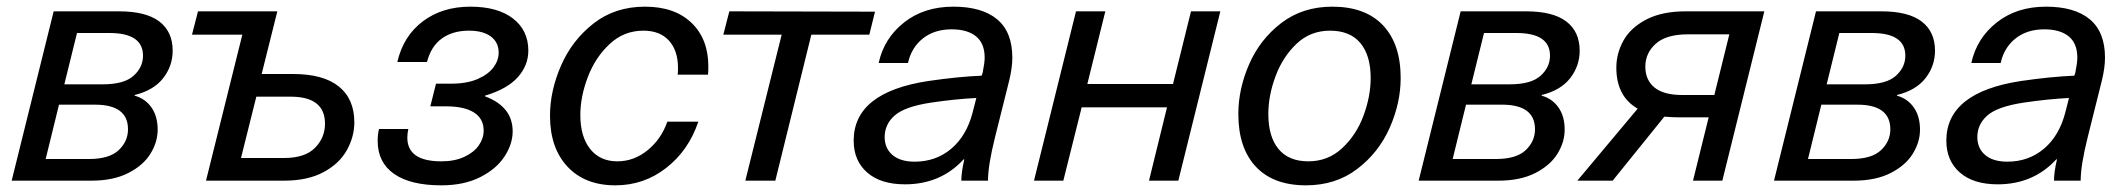

<svg xmlns="http://www.w3.org/2000/svg" viewBox="-20 -542 6385 576"><path d="M498 -390Q498 -344 469.5 -307.5Q441 -271 384 -257V-255Q416 -246 434.5 -219.5Q453 -193 453 -153Q453 -116 431.5 -81Q410 -46 365 -23Q320 0 254 0H15L141 -508H337Q418 -508 458 -477.5Q498 -447 498 -390ZM173 -289H288Q352 -289 380.5 -314.5Q409 -340 409 -375Q409 -443 308 -443H211ZM117 -65H247Q308 -65 336 -91.5Q364 -118 364 -154Q364 -228 265 -228H157Z M1043 -175Q1043 -132 1020.5 -91.5Q998 -51 950.5 -25.5Q903 0 832 0H598L707 -438H556L574 -508H812L765 -320H859Q950 -320 996.5 -282.5Q1043 -245 1043 -175ZM955 -171Q955 -252 852 -252H749L703 -68H832Q895 -68 925 -98.5Q955 -129 955 -171Z M1565 -390Q1565 -346 1533.5 -310.5Q1502 -275 1435 -255V-253Q1518 -222 1518 -148Q1518 -110 1493.5 -72.5Q1469 -35 1420.5 -10.5Q1372 14 1304 14Q1211 14 1162 -20.5Q1113 -55 1113 -119Q1113 -139 1117 -155H1205Q1202 -142 1202 -129Q1202 -58 1304 -58Q1344 -58 1373 -71.5Q1402 -85 1416.5 -106Q1431 -127 1431 -150Q1431 -186 1402 -204.5Q1373 -223 1318 -223H1271L1288 -291H1333Q1381 -291 1413 -305Q1445 -319 1460.5 -340Q1476 -361 1476 -384Q1476 -415 1452.5 -432.5Q1429 -450 1387 -450Q1338 -450 1305.5 -426.5Q1273 -403 1261 -356H1172Q1190 -434 1248.5 -478Q1307 -522 1391 -522Q1473 -522 1519 -486.5Q1565 -451 1565 -390Z M2105 -343Q2105 -327 2104 -318H2013Q2014 -325 2014 -338Q2014 -390 1987 -420Q1960 -450 1910 -450Q1852 -450 1809 -410Q1766 -370 1743.5 -311Q1721 -252 1721 -197Q1721 -132 1750.5 -95Q1780 -58 1832 -58Q1882 -58 1923 -91.5Q1964 -125 1982 -177H2075Q2046 -91 1979 -38.5Q1912 14 1826 14Q1735 14 1682.5 -42Q1630 -98 1630 -195Q1630 -269 1663 -345Q1696 -421 1760.5 -471.5Q1825 -522 1915 -522Q2004 -522 2054.5 -473.5Q2105 -425 2105 -343Z M2414 -438 2306 0H2216L2325 -438H2150L2168 -508L2605 -507L2588 -438Z M3017 -369Q3017 -340 3008 -302L2965 -130Q2944 -46 2944 0H2864Q2864 -26 2873 -64H2871Q2802 11 2695 11Q2622 11 2581.5 -24.5Q2541 -60 2541 -120Q2541 -265 2765 -299Q2854 -312 2925 -315L2928 -324Q2934 -354 2934 -369Q2934 -412 2908 -433Q2882 -454 2835 -454Q2783 -454 2748.5 -426.5Q2714 -399 2704 -353H2616Q2632 -427 2692 -474.5Q2752 -522 2840 -522Q2926 -522 2971.5 -484Q3017 -446 3017 -369ZM2772 -234Q2694 -222 2664 -195.5Q2634 -169 2634 -131Q2634 -97 2657.5 -77Q2681 -57 2724 -57Q2788 -57 2834 -96Q2880 -135 2898 -205L2909 -248Q2846 -245 2772 -234Z M3427 0 3481 -220H3225L3170 0H3082L3208 -508H3296L3242 -290H3499L3553 -508H3641L3515 0Z M4182 -308Q4182 -233 4149 -158.5Q4116 -84 4051.5 -35Q3987 14 3898 14Q3800 14 3747.5 -42Q3695 -98 3695 -200Q3695 -275 3727.5 -349.5Q3760 -424 3824 -473Q3888 -522 3977 -522Q4076 -522 4129 -466Q4182 -410 4182 -308ZM3785 -200Q3785 -132 3815.5 -95Q3846 -58 3905 -58Q3964 -58 4006.5 -97.5Q4049 -137 4070.5 -195Q4092 -253 4092 -308Q4092 -376 4061 -413Q4030 -450 3970 -450Q3911 -450 3869.5 -410.5Q3828 -371 3806.5 -313Q3785 -255 3785 -200Z M4719 -390Q4719 -344 4690.5 -307.5Q4662 -271 4605 -257V-255Q4637 -246 4655.5 -219.5Q4674 -193 4674 -153Q4674 -116 4652.5 -81Q4631 -46 4586 -23Q4541 0 4475 0H4236L4362 -508H4558Q4639 -508 4679 -477.5Q4719 -447 4719 -390ZM4394 -289H4509Q4573 -289 4601.5 -314.5Q4630 -340 4630 -375Q4630 -443 4529 -443H4432ZM4338 -65H4468Q4529 -65 4557 -91.5Q4585 -118 4585 -154Q4585 -228 4486 -228H4378Z M5147 0H5059L5106 -190H5016Q4999 -190 4973 -192L4818 0H4712L4893 -216Q4829 -253 4829 -339Q4829 -382 4850.5 -420.5Q4872 -459 4919 -483.5Q4966 -508 5037 -508H5273ZM5044 -439Q4979 -439 4947.5 -411Q4916 -383 4916 -342Q4916 -302 4943.5 -279.5Q4971 -257 5027 -257H5123L5168 -439Z M5785 -390Q5785 -344 5756.5 -307.5Q5728 -271 5671 -257V-255Q5703 -246 5721.5 -219.5Q5740 -193 5740 -153Q5740 -116 5718.5 -81Q5697 -46 5652 -23Q5607 0 5541 0H5302L5428 -508H5624Q5705 -508 5745 -477.5Q5785 -447 5785 -390ZM5460 -289H5575Q5639 -289 5667.5 -314.5Q5696 -340 5696 -375Q5696 -443 5595 -443H5498ZM5404 -65H5534Q5595 -65 5623 -91.5Q5651 -118 5651 -154Q5651 -228 5552 -228H5444Z M6295 -369Q6295 -340 6286 -302L6243 -130Q6222 -46 6222 0H6142Q6142 -26 6151 -64H6149Q6080 11 5973 11Q5900 11 5859.5 -24.5Q5819 -60 5819 -120Q5819 -265 6043 -299Q6132 -312 6203 -315L6206 -324Q6212 -354 6212 -369Q6212 -412 6186 -433Q6160 -454 6113 -454Q6061 -454 6026.5 -426.5Q5992 -399 5982 -353H5894Q5910 -427 5970 -474.5Q6030 -522 6118 -522Q6204 -522 6249.5 -484Q6295 -446 6295 -369ZM6050 -234Q5972 -222 5942 -195.5Q5912 -169 5912 -131Q5912 -97 5935.5 -77Q5959 -57 6002 -57Q6066 -57 6112 -96Q6158 -135 6176 -205L6187 -248Q6124 -245 6050 -234Z"/></svg>

Font: CST
Style: Italic
Weight: 400
Italic angle: -14°
Version: Version 1.00